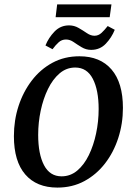

<svg xmlns="http://www.w3.org/2000/svg" viewBox="-20 -838 601 870"><path d="M240 12Q146 12 94.5 -47.5Q43 -107 43 -221Q43 -293 64 -357.5Q85 -422 124 -473Q163 -524 217.5 -553.5Q272 -583 340 -583Q434 -583 485.5 -523Q537 -463 537 -349Q537 -278 516 -213Q495 -148 456 -97.5Q417 -47 362.5 -17.5Q308 12 240 12ZM259 -39Q299 -39 330 -65Q361 -91 382.5 -135Q404 -179 415.5 -233.5Q427 -288 427 -344Q427 -430 400.5 -481Q374 -532 321 -532Q281 -532 250 -505.5Q219 -479 197.5 -435Q176 -391 164.5 -337Q153 -283 153 -227Q153 -140 179.5 -89.5Q206 -39 259 -39ZM239 -818H485L477 -760H232ZM393 -612Q370 -612 350 -624Q330 -636 313.5 -647.5Q297 -659 279 -659Q260 -659 246 -646.5Q232 -634 218 -615L186 -632Q200 -667 227 -695Q254 -723 293 -723Q316 -723 336 -711.5Q356 -700 373.5 -688Q391 -676 408 -676Q426 -676 440 -689Q454 -702 468 -720L500 -703Q486 -668 459.5 -640Q433 -612 393 -612Z"/></svg>

Font: Yrsa Medium
Style: Italic
Weight: 500
Italic angle: -7.10001°
Designer: Anna Giedrys (Yrsa+Rasa design), David Brezina (Yrsa art-direction, Rasa art-direction, design)
Foundry: Rosetta Type Foundry
Version: Version 2.004